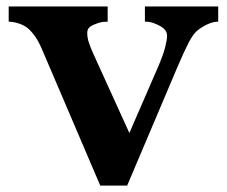

<svg xmlns="http://www.w3.org/2000/svg" viewBox="-20 -560 700 592"><path d="M6.8 -540H312V-493.2Q296.9 -493.2 286.9 -490.2Q276.9 -487.3 267.1 -482.9Q257.3 -478.5 253.2 -472.9Q249 -467.3 249 -458Q249 -444.3 253.9 -429Q258.8 -413.6 270 -389.2L378.9 -149.9L469.2 -357.9Q483.9 -392.6 489.5 -415.3Q495.1 -438 495.1 -449.2Q495.1 -459 490.2 -465.8Q485.4 -472.7 475.1 -479Q467.3 -483.4 455.1 -488.3Q442.9 -493.2 426.8 -493.2V-540H652.8V-493.2Q637.7 -493.2 621.8 -486.1Q606 -479 590.8 -467.8Q576.7 -457.5 561.8 -428.7Q546.9 -399.9 524.9 -348.1L372.1 12.2H289.1L113.8 -397.9Q100.1 -431.2 87.9 -448.2Q75.7 -465.3 63 -475.1Q53.2 -482.4 38.3 -487.5Q23.4 -492.7 6.8 -493.2Z"/></svg>

Font: BIZ UDPMincho
Style: Bold
Weight: 700
Designer: TypeBank Co., Ltd.
Foundry: Morisawa Inc.
Version: Version 1.06